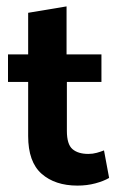

<svg xmlns="http://www.w3.org/2000/svg" viewBox="-20 -570 369 600"><path d="M222 10Q152 10 110 -27Q68 -64 68 -145V-314H5V-400H68V-530L188 -550V-400H297V-314H189V-161Q189 -119 206.5 -104Q224 -89 256 -89Q270 -89 282.5 -92.5Q295 -96 305 -100L321 -14Q304 -4 278 3Q252 10 222 10Z"/></svg>

Font: Rokkitt SemiBold
Style: Bold
Weight: 700
Version: Version 3.103